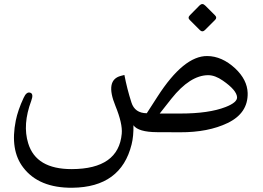

<svg xmlns="http://www.w3.org/2000/svg" viewBox="-20 -634 1260 921"><path d="M964.4 -607.4 1011.5 -560.4Q1022.5 -549.3 1012 -538.8L962.7 -489.5Q950.6 -477.8 938.9 -489.5L890.2 -538.2Q878.6 -549.3 891.9 -562L937.3 -608Q950.6 -621.3 964.4 -607.4ZM845.7 -89.4Q981.9 -89.4 1062 -120.6Q1118.7 -142.6 1117.2 -168Q1114.7 -201.7 1049.3 -247.1Q1011.7 -273.4 978.5 -273.4Q891.6 -272.9 802.2 -160.6L746.1 -89.4ZM974.1 -365.2Q1044.4 -364.7 1107.9 -306.2Q1166 -251.5 1168 -188Q1170.4 -91.3 1071.8 -43.9Q978.5 1 843.8 0.5L733.4 0Q643.1 -0.5 620.1 -33.2Q621.1 19.5 611.3 58.6Q560.5 264.2 327.1 266.6Q166.5 268.1 91.3 169.4Q27.3 85.9 55.7 -55.7Q65.9 -106 93.3 -164.6Q106.9 -194.8 124.5 -189.5Q142.6 -184.6 129.9 -150.4Q87.4 -36.6 115.2 53.2Q152.8 177.7 324.7 177.2Q548.8 176.3 564 7.3Q568.4 -41 533.7 -126Q482.9 -250 559.6 -270L576.7 -274.4Q589.4 -208 610.4 -142.6Q626.5 -91.3 684.1 -90.8L735.4 -170.4Q861.3 -366.2 974.1 -365.2Z"/></svg>

Font: Gandom FD
Style: FD
Weight: 400
Foundry: DejaVu fonts team - Redesigned by Saber Rastikerdar - Based on Samim Font
Version: Version 0.6